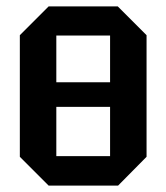

<svg xmlns="http://www.w3.org/2000/svg" viewBox="-20 -580 520 600"><path d="M42 -90V-470L132 -560H348L438 -470V-90L349 0H132ZM156 -469V-323H324V-469ZM156 -92H324V-246H156Z"/></svg>

Font: Tektur SemiCondensed Medium
Style: Regular
Weight: 500
Width: 4
Designer: Adam Jagosz
Foundry: Adam Jagosz
Version: Version 1.005;gftools[0.9.30]